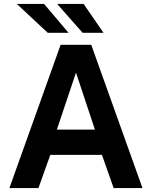

<svg xmlns="http://www.w3.org/2000/svg" viewBox="-20 -949 766 969"><path d="M27.5 0 286 -723H440.5L699 0H553.5L494.5 -167.5H234L174 0ZM267 -295H459L363.5 -582.5ZM402 -929 502.5 -783.5H397L268.5 -929ZM202.5 -929 326 -783.5H221L65 -929Z"/></svg>

Font: Public Sans
Style: Bold
Weight: 700
Designer: The Public Sans project authors (U.S. Web Design System). Libre Franklin designed by Pablo Impallari and Rodrigo Fuenzal
Version: Version 1.008; ttfautohint (v1.8.1) -l 8 -r 50 -G 200 -x 14 